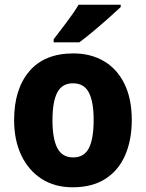

<svg xmlns="http://www.w3.org/2000/svg" viewBox="-20 -786 621 816"><path d="M540 -276Q540 -191 512 -126.5Q484 -62 428 -26Q372 10 289 10Q212 10 156.5 -26Q101 -62 70.5 -126Q40 -190 40 -276Q40 -407 104.5 -483Q169 -559 292 -559Q365 -559 421 -526.5Q477 -494 508.5 -430.5Q540 -367 540 -276ZM203 -275Q203 -197 223.5 -157Q244 -117 291 -117Q338 -117 358 -157Q378 -197 378 -276Q378 -354 357.5 -393Q337 -432 290 -432Q244 -432 223.5 -393Q203 -354 203 -275ZM493 -756Q474 -738 442.5 -710Q411 -682 377 -653.5Q343 -625 317 -606H208V-619Q233 -652 263.5 -692Q294 -732 314 -766H493Z"/></svg>

Font: Noto Sans SemiCondensed ExtraBold
Style: Regular
Weight: 800
Width: 4
Designer: Monotype Design Team
Foundry: Monotype Imaging Inc.
Version: Version 2.013; ttfautohint (v1.8.4.7-5d5b)